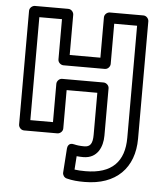

<svg xmlns="http://www.w3.org/2000/svg" viewBox="-55 -601 758 888"><g transform="rotate(5 324.0 -157.5)"><path d="M354.8 124C420.8 124 443.6 67.8 443.6 17V-203C443.6 -218.1 429.3 -228 418.6 -228H226.1C211 -228 201.1 -213.7 201.1 -203V-25H96V-503H201.1V-316C201.1 -300.9 215.4 -291 226.1 -291H418.6C433.7 -291 443.6 -305.3 443.6 -316V-503H549.8V17C549.8 127.5 493.5 188 370.2 188C349.8 188 333.1 187 319.6 184.9L323.9 122.4C334.4 123.5 343.9 124 354.8 124ZM354.8 74C335.9 74 320 72.1 307.2 68.8C280.6 61.9 276.4 84.3 276 91.3L268.3 203.3C267.5 213.9 274.9 226.2 287.1 229.2C314.6 236.2 338.8 238 370.2 238C517 238 599.8 152.6 599.8 17V-528C599.8 -538.7 589.9 -553 574.8 -553H418.6C407.9 -553 393.6 -543.1 393.6 -528V-341H251.1V-528C251.1 -538.7 241.2 -553 226.1 -553H71C60.3 -553 46 -543.1 46 -528V0C46 10.7 55.9 25 71 25H226.1C236.8 25 251.1 15.1 251.1 0V-178H393.6V17C393.6 58.5 382.3 74 354.8 74Z"/></g></svg>

Font: Asimov
Style: WidOu
Weight: 500
Designer: Google
Version: Version 2.000980; 2014